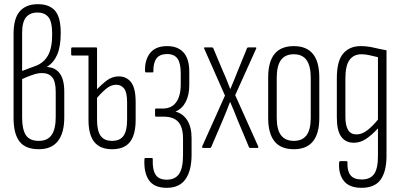

<svg xmlns="http://www.w3.org/2000/svg" viewBox="-20 -709 1925 920"><path d="M166 6Q102 6 73.5 -31Q45 -68 45 -144V-547Q45 -621 75 -655Q105 -689 162 -689Q216 -689 243.5 -658Q271 -627 271 -551Q271 -486 254 -447Q237 -408 205 -389V-388Q245 -386 266.5 -357Q288 -328 288 -269V-147Q288 -72 257.5 -33Q227 6 166 6ZM166 -34Q208 -34 227.5 -62.5Q247 -91 247 -148V-269Q247 -319 230 -339Q213 -359 181 -359Q161 -359 135 -350Q109 -341 86 -330V-146Q86 -89 104 -61.5Q122 -34 166 -34ZM86 -369 150 -393Q189 -407 209.5 -442.5Q230 -478 230 -545Q230 -605 212 -627Q194 -649 160 -649Q124 -649 105 -626.5Q86 -604 86 -551Z M327 -443Q321 -443 321 -448V-476Q321 -482 327 -482H412V-443ZM517 6Q460 6 432 -28.5Q404 -63 404 -135V-476Q404 -482 409 -482H440Q445 -482 445 -476V-134Q445 -83 462 -58.5Q479 -34 517 -34Q555 -34 572 -58.5Q589 -83 589 -134V-220Q589 -267 574.5 -285Q560 -303 537 -303Q511 -303 486.5 -282Q462 -261 440 -234V-276Q464 -302 490.5 -322.5Q517 -343 549 -343Q586 -343 608 -315Q630 -287 630 -220V-135Q630 -63 602.5 -28.5Q575 6 517 6Z M779 191Q719 191 694 155Q669 119 672 55Q672 48 676 48H708Q712 48 712 54Q710 104 725.5 128Q741 152 779 152Q819 152 838 124.5Q857 97 857 34V-44Q857 -98 835 -124Q813 -150 763 -150H727Q725 -150 724 -151.5Q723 -153 723 -155V-183Q723 -187 724 -188Q725 -189 727 -189H761Q802 -189 824 -219Q846 -249 846 -304V-359Q846 -406 830.5 -428Q815 -450 781 -450Q745 -450 729.5 -428.5Q714 -407 715 -367Q715 -365 714 -363.5Q713 -362 711 -362H680Q675 -362 675 -368Q673 -421 699 -454.5Q725 -488 781 -488Q833 -488 860 -457Q887 -426 887 -365V-302Q887 -254 870 -221Q853 -188 822 -175V-174Q858 -164 878 -131.5Q898 -99 898 -47V32Q898 108 869 149.5Q840 191 779 191Z M953 0Q950 0 949 -2.5Q948 -5 949 -8L1058 -251L959 -475Q957 -478 958 -480Q959 -482 962 -482H995Q1000 -482 1002 -478L1049 -366Q1058 -347 1066.5 -325Q1075 -303 1083 -283H1084Q1093 -303 1101.5 -325Q1110 -347 1118 -366L1164 -479Q1166 -482 1171 -482H1204Q1207 -482 1208 -480Q1209 -478 1207 -475L1107 -253L1217 -8Q1218 -5 1217.5 -2.5Q1217 0 1214 0H1179Q1175 0 1173 -4L1118 -135Q1110 -156 1101 -178Q1092 -200 1083 -220H1082Q1074 -200 1065.5 -177.5Q1057 -155 1048 -135L992 -4Q990 0 985 0Z M1388 6Q1326 6 1295.5 -31.5Q1265 -69 1265 -144V-337Q1265 -413 1295.5 -450.5Q1326 -488 1388 -488Q1449 -488 1479.5 -450.5Q1510 -413 1510 -337V-144Q1510 -69 1479.5 -31.5Q1449 6 1388 6ZM1388 -34Q1429 -34 1449 -61Q1469 -88 1469 -145V-336Q1469 -393 1449 -421Q1429 -449 1388 -449Q1346 -449 1326 -421Q1306 -393 1306 -336V-145Q1306 -88 1326.5 -61Q1347 -34 1388 -34Z M1712 191Q1653 191 1627 157Q1601 123 1605 69Q1606 64 1608 63.5Q1610 63 1612 63H1640Q1645 63 1645 69Q1643 109 1659 130Q1675 151 1713 151Q1754 151 1772.5 125Q1791 99 1791 40V-22Q1791 -41 1791 -58.5Q1791 -76 1791 -93V-94Q1764 -64 1735.5 -44.5Q1707 -25 1676 -25Q1636 -25 1615 -54Q1594 -83 1594 -146V-334Q1594 -417 1624.5 -452.5Q1655 -488 1708 -488Q1740 -488 1769.5 -481Q1799 -474 1832 -468V38Q1832 112 1804 151.5Q1776 191 1712 191ZM1688 -65Q1715 -65 1741 -85.5Q1767 -106 1791 -136V-435Q1773 -439 1752.5 -444Q1732 -449 1712 -449Q1675 -449 1655 -422Q1635 -395 1635 -334V-150Q1635 -107 1648 -86Q1661 -65 1688 -65Z"/></svg>

Font: Sofia Sans Extra Condensed Light
Style: Regular
Weight: 300
Designer: Botio Nikoltchev, Ani Petrova
Foundry: lettersoup
Version: Version 4.101